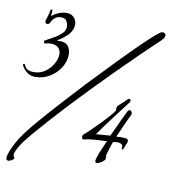

<svg xmlns="http://www.w3.org/2000/svg" viewBox="-70 -602 704 729"><g transform="rotate(10 281.5 -237.0)"><path d="M9 60Q0 60 0 50Q0 44 2 38Q11 8 35 -31Q57 -66 131 -149Q156 -177 185 -208.5Q214 -240 247 -276Q363 -398 426.5 -460Q490 -522 500 -522Q514 -522 514 -512Q514 -506 511 -501.5Q508 -497 503 -492Q490 -480 472 -462.5Q454 -445 430 -422Q341 -335 266 -257.5Q191 -180 131 -113Q112 -91 99.5 -77Q87 -63 81 -56Q66 -38 54.5 -23Q43 -8 36 5Q32 12 29.5 17.5Q27 23 26 27Q25 30 25 34Q25 40 29 44Q30 45 30 47Q28 52 21 56Q14 60 9 60ZM54 -271Q32 -271 18 -284.5Q4 -298 0 -309Q1 -311 3.5 -312Q6 -313 6 -313Q8 -309 10 -305.5Q12 -302 15 -298Q23 -288 46 -288Q70 -288 89 -301.5Q108 -315 119 -334.5Q130 -354 130 -371Q130 -386 120.5 -396Q111 -406 90 -406Q85 -406 79 -405Q73 -404 68 -402Q64 -405 64 -407Q64 -409 64 -412Q77 -420 95 -429.5Q113 -439 126.5 -451.5Q140 -464 140 -480Q139 -492 133.5 -501.5Q128 -511 111 -511Q98 -511 88 -502.5Q78 -494 76 -486Q72 -477 64 -477Q56 -477 56 -486Q56 -489 58 -495.5Q60 -502 61 -504Q65 -517 67 -529Q68 -535 71.5 -534Q75 -533 75 -530Q75 -526 74 -519.5Q73 -513 74 -509Q82 -517 98 -524Q114 -531 130 -531Q146 -531 155 -523Q169 -512 169 -493Q169 -480 162.5 -467.5Q156 -455 146 -447Q139 -441 131.5 -435Q124 -429 116 -425Q113 -424 113 -422Q114 -421 118 -421Q143 -423 154 -410Q165 -397 165 -378Q165 -349 149 -324.5Q133 -300 108 -285.5Q83 -271 54 -271ZM341 10Q336 10 335 6.5Q334 3 335 -1Q335 -3 335.5 -4Q336 -5 336 -6Q341 -24 349.5 -42.5Q358 -61 365 -78L324 -76Q311 -75 299 -73.5Q287 -72 282 -70Q280 -69 277 -69Q269 -69 269 -79Q269 -84 273 -88Q280 -93 296 -108.5Q312 -124 329.5 -142Q347 -160 361 -176Q375 -192 379 -199Q378 -201 378 -206Q378 -210 381 -216Q383 -218 387 -222Q391 -226 396 -230L415 -248Q417 -251 423 -251Q425 -251 426 -247Q427 -243 425 -239Q408 -217 386 -188Q364 -159 345.5 -134Q327 -109 319 -97L374 -101Q379 -111 387.5 -130Q396 -149 405.5 -169Q415 -189 421 -201Q425 -209 430 -209Q435 -209 438 -202.5Q441 -196 438 -191Q427 -170 417 -147Q407 -124 397 -101Q405 -102 410 -102Q415 -102 420 -102Q431 -102 437 -100.5Q443 -99 443 -91Q443 -85 438 -77Q437 -73 435 -68Q433 -63 431 -58H425Q426 -61 426 -65Q426 -74 419.5 -77.5Q413 -81 405 -81Q401 -81 396.5 -80.5Q392 -80 388 -79Q384 -68 379.5 -53.5Q375 -39 372 -28Q371 -24 371.5 -22Q372 -20 372 -16V-10Q370 -5 359.5 2.5Q349 10 341 10Z"/></g></svg>

Font: Grey Qo
Style: Regular
Weight: 400
Designer: Robert E. Leuschke
Foundry: Robert E. Leuschke
Version: Version 2.010